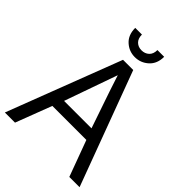

<svg xmlns="http://www.w3.org/2000/svg" viewBox="-257 -1031 1150 1150"><g transform="rotate(45 318.0 -455.5)"><path d="M1.5 0ZM203.1 -299.8H435.5Q332.5 -599.1 321.8 -636.2ZM1.5 0 278.8 -723.6H365.2L634.3 0H547.4L462.9 -229H174.8L87.4 0ZM195.3 -910.6H252Q252 -877 270.3 -859.4Q288.6 -841.8 316.9 -841.8Q345.2 -841.8 364.3 -859.4Q383.3 -877 383.3 -910.6H440.4Q440.4 -851.6 403.3 -818.1Q366.2 -784.7 317.1 -784.7Q268.1 -784.7 231.7 -817.9Q195.3 -851.1 195.3 -910.6Z"/></g></svg>

Font: Oxygen
Style: Normal
Weight: 400
Designer: Vernon Adams
Foundry: Vernon Adams
Version: Version Release 0.2.2 webfont; ttfautohint (v0.8.52-bc40) -l